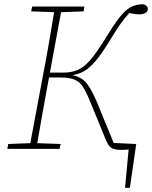

<svg xmlns="http://www.w3.org/2000/svg" viewBox="-20 -707 722 912"><path d="M484 -40 407 -227Q389 -271 373.5 -295Q358 -319 333.5 -329Q309 -339 263 -339H213L208 -313Q195 -242 182 -170Q169 -98 157 -27L268 -23L263 0H15L19 -23L124 -27L187 -364Q201 -435 213 -506.5Q225 -578 237 -649L128 -653L133 -676H381L377 -653L270 -649L217 -362H278Q318 -362 347.5 -374Q377 -386 407.5 -420.5Q438 -455 479 -522Q518 -586 545.5 -621.5Q573 -657 599 -672Q625 -687 661 -687Q682 -681 682 -663Q682 -653 671.5 -646Q661 -639 643 -639Q631 -639 619.5 -640.5Q608 -642 594 -645Q571 -620 551 -591.5Q531 -563 500 -512Q464 -453 436 -419.5Q408 -386 382 -370.5Q356 -355 324 -350Q368 -341 391.5 -311.5Q415 -282 440 -223L520 -28L627 -23L597 185H574L591 3Q584 4 576 4.5Q568 5 559 5Q523 5 508.5 -5Q494 -15 484 -40Z"/></svg>

Font: Source Serif 4 SmText ExtraLight
Style: Italic
Weight: 200
Italic angle: -12°
Designer: Frank Grießhammer
Foundry: Adobe
Version: Version 4.005;hotconv 1.1.0;makeotfexe 2.6.0